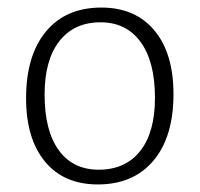

<svg xmlns="http://www.w3.org/2000/svg" viewBox="-20 -482 529 508"><path d="M248 -462Q338 -462 388.5 -401.5Q439 -341 439 -233Q439 -120 386 -57Q333 6 239 6Q149 6 99 -54.5Q49 -115 49 -222Q49 -335 101.5 -398.5Q154 -462 248 -462ZM246 -423Q176 -423 137 -373Q98 -323 98 -232Q98 -136 135.5 -84.5Q173 -33 241 -33Q312 -33 351 -82.5Q390 -132 390 -223Q390 -319 352 -371Q314 -423 246 -423Z"/></svg>

Font: Alegreya Sans SC Light
Style: Regular
Weight: 300
Designer: Juan Pablo del Peral
Foundry: Huerta Tipografica
Version: Version 2.007